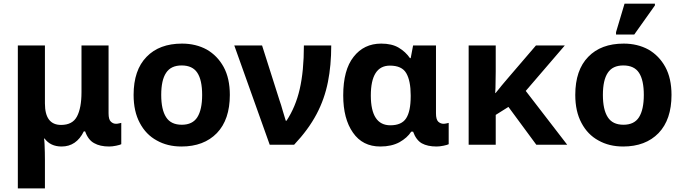

<svg xmlns="http://www.w3.org/2000/svg" viewBox="-20 -796 3758 1056"><path d="M78.1 240.2V-545.9H227.1V-227.1Q227.1 -108.9 315.9 -108.9Q378.9 -108.9 403.3 -155.3Q428.2 -202.1 428.2 -289.1V-545.9H577.1V-172.9Q577.1 -138.2 589.8 -127Q601.6 -115.2 618.2 -115.2Q626 -115.2 633.8 -117.2Q643.6 -119.1 647 -120.1V-2.9Q640.1 1 618.7 5.4Q597.7 9.8 580.1 9.8Q529.8 9.8 497.6 -8.8Q465.3 -25.9 448.2 -73.2H440.9Q399.9 9.8 318.8 9.8Q257.8 9.8 225.1 -34.2H222.2Q224.1 -24.9 225.1 -2.9Q225.6 19 226.6 42.5Q227.1 58.1 227.1 84V240.2Z M1244.1 -273.9Q1244.1 -138.2 1172.9 -64Q1101.1 9.8 978 9.8Q900.9 9.8 842.3 -23.4Q782.7 -55.7 749 -119.6Q714.8 -183.1 714.8 -273.9Q714.8 -410.6 786.1 -483.4Q856.4 -556.2 981 -556.2Q1057.1 -556.2 1117.2 -523.4Q1175.8 -489.7 1210 -427.7Q1244.1 -365.2 1244.1 -273.9ZM866.7 -273.9Q866.7 -192.9 893.6 -151.4Q919.9 -109.9 980 -109.9Q1039.1 -109.9 1065.4 -151.4Q1091.8 -193.4 1091.8 -273.9Q1091.8 -355.5 1065.4 -395.5Q1039.1 -436 979 -436Q919.9 -436 893.6 -395.5Q866.7 -355.5 866.7 -273.9Z M1463.4 0 1268.6 -545.9H1421.4L1517.6 -243.2Q1525.4 -222.2 1535.2 -186.5Q1548.8 -140.6 1551.8 -131.8H1555.7Q1606 -208 1628.4 -305.7Q1651.4 -404.8 1651.4 -545.9H1801.8Q1801.8 -436.5 1783.7 -345.7Q1765.1 -251.5 1721.2 -168.5Q1676.3 -83.5 1597.7 0Z M2071.8 9.8Q1974.1 9.8 1921.4 -66.4Q1867.7 -142.6 1867.7 -271Q1867.7 -411.6 1924.8 -483.4Q1981.4 -556.2 2076.7 -556.2Q2135.3 -556.2 2172.9 -533.7Q2210.9 -511.2 2234.9 -476.1H2238.8L2252 -545.9H2377.9V-172.9Q2377.9 -139.2 2390.1 -127Q2403.3 -115.2 2418.9 -115.2Q2426.8 -115.2 2435.1 -117.2Q2442.9 -119.1 2447.8 -120.1V-2.9Q2440.9 1 2419.4 5.4Q2397.9 9.8 2380.9 9.8Q2331.5 9.8 2299.8 -7.8Q2268.6 -25.9 2252 -71.8H2241.7Q2220.2 -38.1 2176.8 -13.7Q2133.3 9.8 2071.8 9.8ZM2127 -106.9Q2189 -106.9 2213.9 -145.5Q2238.8 -184.1 2238.8 -266.1V-272Q2238.8 -351.6 2214.4 -393.6Q2190.4 -435.1 2124.5 -435.1Q2019.5 -435.1 2019.5 -270Q2020 -106.9 2127 -106.9Z M3086.4 -545.9 2871.6 -295.9 3099.6 0H2929.7L2776.4 -208L2706.5 -164.1V0H2557.6V-545.9H2706.5V-402.8Q2705.6 -362.8 2705.6 -342.8Q2705.6 -309.6 2703.6 -284.2H2705.6Q2710.9 -291 2722.4 -304.7Q2733.9 -318.4 2739.3 -325.7Q2744.6 -332 2756.3 -345.9Q2768.1 -359.9 2774.4 -367.2L2927.7 -545.9Z M3673.3 -273.9Q3673.3 -138.2 3602.1 -64Q3530.3 9.8 3407.2 9.8Q3330.1 9.8 3271.5 -23.4Q3211.9 -55.7 3178.2 -119.6Q3144 -183.1 3144 -273.9Q3144 -410.6 3215.3 -483.4Q3285.6 -556.2 3410.2 -556.2Q3486.3 -556.2 3546.4 -523.4Q3605 -489.7 3639.2 -427.7Q3673.3 -365.2 3673.3 -273.9ZM3295.9 -273.9Q3295.9 -192.9 3322.8 -151.4Q3349.1 -109.9 3409.2 -109.9Q3468.3 -109.9 3494.6 -151.4Q3521 -193.4 3521 -273.9Q3521 -355.5 3494.6 -395.5Q3468.3 -436 3408.2 -436Q3349.1 -436 3322.8 -395.5Q3295.9 -355.5 3295.9 -273.9ZM3368.2 -606V-619.1L3415 -775.9H3582V-766.1L3468.3 -606Z"/></svg>

Font: Droid Sans Thai
Style: Bold
Weight: 700
Designer: Steve Matteson
Foundry: Ascender Corporation
Version: Version 1.00